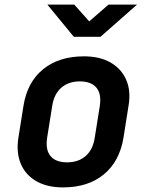

<svg xmlns="http://www.w3.org/2000/svg" viewBox="-20 -805 640 835"><path d="M254 10Q185 10 138 -17Q91 -44 70.5 -92.5Q50 -141 60 -206L82 -344Q98 -447 167 -503.5Q236 -560 345 -560Q414 -560 461 -533Q508 -506 529 -457.5Q550 -409 539 -345L517 -206Q500 -103 431.5 -46.5Q363 10 254 10ZM272 -99Q321 -99 352.5 -126.5Q384 -154 392 -206L414 -344Q422 -396 399.5 -423.5Q377 -451 327 -451Q278 -451 246.5 -423.5Q215 -396 207 -344L185 -206Q177 -154 199.5 -126.5Q222 -99 272 -99ZM301 -645 186 -785H303L368 -712L452 -785H576L417 -645Z"/></svg>

Font: JetBrains Mono NL
Style: Bold Italic
Weight: 700
Italic angle: -9°
Designer: Philipp Nurullin, Konstantin Bulenkov
Foundry: JetBrains
Version: Version 2.304; ttfautohint (v1.8.4.7-5d5b)